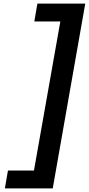

<svg xmlns="http://www.w3.org/2000/svg" viewBox="-20 -856 492 1063"><path d="M7 187 24 88H168L314 -737H170L187 -836H452L272 187Z"/></svg>

Font: Tomorrow Medium
Style: Italic
Weight: 500
Italic angle: -10°
Designer: Tony de Marco, Monica Rizzolli
Foundry: Just in Type
Version: Version 2.002